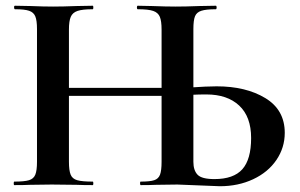

<svg xmlns="http://www.w3.org/2000/svg" viewBox="-20 -645 1047 669"><path d="M699.2 -315.9Q670.4 -315.9 653.8 -314.9V-81.1Q653.8 -51.3 668.5 -36.1Q683.1 -21 727.1 -21Q793.9 -21 824.5 -55.4Q855 -89.8 855 -164.1Q855 -238.3 813.5 -277.1Q772 -315.9 699.2 -315.9ZM470.2 0Q468.3 0 468 -6.1Q467.8 -12.2 470.2 -12.2Q502.4 -12.2 517.3 -17.1Q532.2 -22 537.6 -36.4Q543 -50.8 543 -81.1V-311H220.2V-81.1Q220.2 -51.3 226.1 -36.6Q231.9 -22 249 -17.1Q266.1 -12.2 303.2 -12.2Q305.2 -12.2 305.2 -6.1Q305.2 0 303.2 0Q268.1 0 247.1 -1L160.2 -2L85 -1Q64.9 0 29.8 0Q27.8 0 27.8 -6.1Q27.8 -12.2 29.8 -12.2Q64.9 -12.2 81.1 -17.1Q97.2 -22 103 -36.4Q108.9 -50.8 108.9 -81.1V-543.9Q108.9 -573.7 103 -587.9Q97.2 -602.1 81.5 -607.4Q65.9 -612.8 32.2 -612.8Q29.3 -612.8 29.1 -618.9Q28.8 -625 32.2 -625L85.9 -624Q131.8 -622.1 165 -622.1Q198.2 -622.1 248 -624L303.2 -625Q305.2 -625 305.2 -618.9Q305.2 -612.8 303.2 -612.8Q267.1 -612.8 250 -606.9Q232.9 -601.1 226.6 -586.4Q220.2 -571.8 220.2 -542V-338.9H543V-542Q543 -571.8 536.9 -586.4Q530.8 -601.1 513.9 -606.9Q497.1 -612.8 460 -612.8Q457 -612.8 457 -618.9Q457 -625 460 -625L508.8 -624Q558.6 -622.1 592.3 -622.1Q626 -622.1 675.8 -624L731.9 -625Q734.9 -625 734.9 -618.9Q734.9 -612.8 731.9 -612.8Q697.8 -612.8 681.4 -607.4Q665 -602.1 659.4 -588.1Q653.8 -574.2 653.8 -543.9V-340.8Q694.8 -343.8 734.9 -344.2Q836.9 -344.2 904.5 -303.2Q972.2 -262.2 972.2 -182.1Q972.2 -130.4 943.1 -87.6Q914.1 -44.9 862.1 -20.5Q810.1 3.9 746.1 3.9L598.1 -2L523.9 -1Q503.9 0 470.2 0Z"/></svg>

Font: Cormorant-Bold
Style: Bold
Weight: 700
Designer: Christian Thalmann (Catharsis Fonts)
Version: Version 3.000